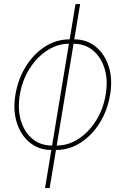

<svg xmlns="http://www.w3.org/2000/svg" viewBox="-20 -748 636 972"><path d="M239.7 11.2Q177.2 11.2 131.6 -25.6Q85.9 -62.5 65.4 -126Q44.9 -189.5 58.1 -269Q71.8 -349.1 111.1 -412.1Q150.4 -475.1 207.8 -512Q265.1 -548.8 332.5 -548.8H356Q418.5 -548.8 464.1 -512Q509.8 -475.1 530.3 -412.1Q550.8 -349.1 537.6 -269Q524.4 -189.5 484.9 -126Q445.3 -62.5 387.9 -25.6Q330.6 11.2 263.2 11.2ZM243.7 -11.2H267.1Q325.7 -11.2 377.4 -44.9Q429.2 -78.6 466.1 -137Q502.9 -195.3 515.1 -269Q527.3 -342.3 509.5 -400.4Q491.7 -458.5 450.9 -492.4Q410.2 -526.4 352.1 -526.4H328.6Q270.5 -526.4 218.5 -492.4Q166.5 -458.5 129.6 -400.4Q92.8 -342.3 80.6 -269Q68.4 -195.3 85.9 -137Q103.5 -78.6 144.3 -44.9Q185.1 -11.2 243.7 -11.2ZM208 204.1 362.3 -727.5H385.7L231.4 204.1Z"/></svg>

Font: Inter 17pt Thin
Style: Italic
Weight: 250
Italic angle: -9.3988°
Version: Version 4.001;git-66647c0bb